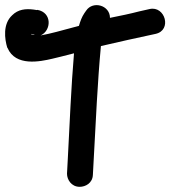

<svg xmlns="http://www.w3.org/2000/svg" viewBox="-23 -726 659 742"><path d="M5 -542 6 -541C37 -468 132 -488 179 -499C197 -503 224 -510 263 -520C252 -392 246 -243 239 -112L236 -56V-54C236 -33 252 -4 285 -4C307 -4 335 -18 336 -51L339 -107C347 -252 354 -411 367 -548C442 -565 501 -579 578 -595C643 -609 615 -705 555 -691L515 -682C481 -673 442 -665 402 -657C402 -706 336 -724 310 -685L303 -675C293 -660 288 -646 282 -626C203 -605 177 -597 134 -589C176 -608 179 -678 121 -688L120 -687L107 -689C76 -693 47 -690 24 -667C-13 -633 -5 -575 5 -542ZM98 -593V-595C103 -594 106 -594 111 -593C110 -593 110 -592 108 -592C106 -592 102 -593 98 -593Z"/></svg>

Font: Stray Cat
Style: ExBlk
Weight: 1000
Version: Version 1.0